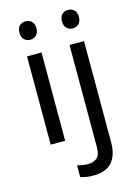

<svg xmlns="http://www.w3.org/2000/svg" viewBox="-142 -812 800 1126"><g transform="rotate(-15 258.0 -248.5)"><path d="M130 -737Q150 -737 165.5 -723.5Q181 -710 181 -681Q181 -653 165.5 -639Q150 -625 130 -625Q108 -625 93 -639Q78 -653 78 -681Q78 -710 93 -723.5Q108 -737 130 -737ZM173 -536V0H85V-536ZM336 -681Q336 -710 351 -723.5Q366 -737 388 -737Q408 -737 423.5 -723.5Q439 -710 439 -681Q439 -653 423.5 -639Q408 -625 388 -625Q366 -625 351 -639Q336 -653 336 -681ZM280 240Q255 240 236 236.5Q217 233 203 228V157Q218 161 234 164Q250 167 269 167Q301 167 322 149.5Q343 132 343 83V-536H431V80Q431 155 395 197.5Q359 240 280 240Z"/></g></svg>

Font: Noto IKEA Simplified Chinese
Style: Regular
Weight: 400
Designer: Monotype Design Team
Foundry: Monotype Imaging Inc.
Version: Version 1.100